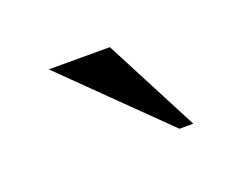

<svg xmlns="http://www.w3.org/2000/svg" viewBox="-42 -712 354 280"><g transform="rotate(-20 134.5 -572.0)"><path d="M219.7 -498H198.2L48.8 -644.5H143.6Z"/></g></svg>

Font: Catrinity
Style: Regular
Weight: 400
Designer: Alexander Lange
Foundry: High-Logic / Made with FontCreator
Version: Version 2.090;May 20, 2024;FontCreator 15.0.0.2974 64-bit